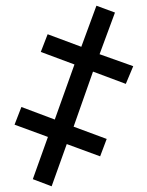

<svg xmlns="http://www.w3.org/2000/svg" viewBox="-20 -651 515 673"><path d="M318 -631 383 -607 329 -461 447 -419 421 -357 306 -400 238 -207 354 -164 331 -103 214 -146 161 2 95 -23 148 -171 31 -214 55 -276 172 -232 241 -425 123 -469 147 -531 265 -487Z"/></svg>

Font: Noto Sans ExtraCondensed
Style: Regular
Weight: 400
Width: 2
Designer: Monotype Design Team
Foundry: Monotype Imaging Inc.
Version: Version 2.013; ttfautohint (v1.8.4.7-5d5b)